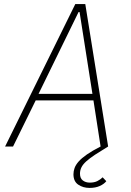

<svg xmlns="http://www.w3.org/2000/svg" viewBox="-20 -718 640 941"><path d="M349 -698H398L510 0Q472 23 445.5 40.5Q419 58 402.5 73Q386 88 379 102.5Q372 117 372 133Q372 156 386 166.5Q400 177 420 177Q442 177 457 169.5Q472 162 483 151L501 170Q490 184 469 193.5Q448 203 419 203Q387 203 363.5 187Q340 171 340 136Q340 121 345.5 105.5Q351 90 365.5 73.5Q380 57 406 39Q432 21 473 0L438 -226H155L44 0H5ZM370 -659H365L169 -258H433Z"/></svg>

Font: IBM Plex Mono ExtraLight
Style: Italic
Weight: 200
Italic angle: -9°
Monospace: yes
Designer: Mike Abbink, Paul van der Laan, Pieter van Rosmalen
Foundry: Bold Monday
Version: Version 2.3